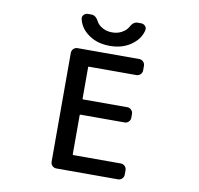

<svg xmlns="http://www.w3.org/2000/svg" viewBox="-98 -1070 1195 1151"><g transform="rotate(10 500.0 -494.5)"><path d="M405.3 -656.2Q401.4 -656.2 401.4 -652.3V-460.9Q401.4 -457 405.3 -457H674.8Q688.5 -457 698.7 -446.8Q709 -436.5 709 -421.9V-398.4Q709 -384.8 698.7 -374.5Q688.5 -364.3 674.8 -364.3H405.3Q401.4 -364.3 401.4 -359.4V-123Q401.4 -118.2 405.3 -118.2H694.3Q709 -118.2 719.2 -107.9Q729.5 -97.7 729.5 -84V-56.6Q729.5 -42 719.2 -31.7Q709 -21.5 694.3 -21.5H319.3Q304.7 -21.5 294.4 -31.7Q284.2 -42 284.2 -56.6V-718.8Q284.2 -733.4 294.4 -743.7Q304.7 -753.9 319.3 -753.9H694.3Q709 -753.9 719.2 -743.7Q729.5 -733.4 729.5 -718.8V-691.4Q729.5 -676.8 719.2 -666.5Q709 -656.2 694.3 -656.2ZM312.5 -932.6Q312.5 -935.5 312.5 -938.5Q312.5 -948.2 320.3 -956.1Q330.1 -966.8 344.7 -966.8H366.2Q392.6 -966.8 410.2 -933.6Q418 -918 433.6 -906.2Q463.9 -882.8 506.3 -882.8Q548.8 -882.8 579.1 -906.2Q594.7 -918 603.5 -933.6Q621.1 -966.8 647.5 -966.8H668.9Q683.6 -966.8 693.4 -956.1Q701.2 -948.2 701.2 -938.5Q701.2 -935.5 701.2 -932.6Q690.4 -881.8 647.5 -847.7Q591.8 -800.8 506.3 -800.8Q420.9 -800.8 365.2 -847.7Q323.2 -881.8 312.5 -932.6Z"/></g></svg>

Font: Gen Jyuu Gothic L Monospace Medium
Style: Regular
Weight: 500
Designer: [Source Han Sans]
Ryoko NISHIZUKA  (kana & ideographs); Paul D. Hunt (Latin, Greek & Cyrillic); Wenlong ZHANG  (bopomofo
Version: Version 1.002.20150607